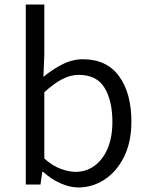

<svg xmlns="http://www.w3.org/2000/svg" viewBox="-20 -816 654 849"><path d="M326 13Q289 13 247.5 -5.5Q206 -24 171 -56H167L159 0H94V-796H176V-575L172 -476Q210 -508 255 -531Q300 -554 346 -554Q452 -554 506.5 -479Q561 -404 561 -279Q561 -187 528 -121.5Q495 -56 441.5 -21.5Q388 13 326 13ZM314 -56Q361 -56 398 -83Q435 -110 456 -159.5Q477 -209 477 -277Q477 -370 442.5 -427.5Q408 -485 327 -485Q292 -485 254.5 -465.5Q217 -446 176 -408V-115Q213 -82 249.5 -69Q286 -56 314 -56Z"/></svg>

Font: Source Han Sans SC Normal
Style: Regular
Weight: 350
Designer: Ryoko NISHIZUKA 西塚涼子 (kana, bopomofo & ideographs); Paul D. Hunt (Latin, Greek & Cyrillic); Sandoll Communications 산돌커뮤니
Foundry: Adobe
Version: Version 2.004;hotconv 1.0.118;makeotfexe 2.5.65603